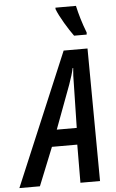

<svg xmlns="http://www.w3.org/2000/svg" viewBox="-126 -993 623 1034"><g transform="rotate(-5 185.5 -475.5)"><path d="M301 -792H369L370 -803C349 -857 335 -906 325 -951H214V-943C229 -902 275 -827 301 -792ZM-64 0H47L130 -206H267L266 0H372L367 -717H238ZM164 -296 252 -532C264 -566 273 -594 278 -619H281C278 -592 277 -563 277 -531L272 -296Z"/></g></svg>

Font: Noto Sans UI Condensed Medium
Style: Italic
Weight: 500
Width: 3
Italic angle: -12°
Designer: Monotype Design Team
Foundry: Monotype Imaging Inc.
Version: Version 1.901